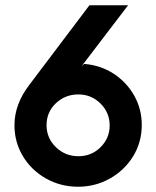

<svg xmlns="http://www.w3.org/2000/svg" viewBox="-20 -700 594 730"><path d="M35 -224Q35 -304 92 -378L320 -680H467L290 -448L300 -457Q363 -452 412.5 -419.5Q462 -387 490.5 -336Q519 -285 519 -225Q519 -159 486 -105.5Q453 -52 397.5 -21Q342 10 277 10Q211 10 155.5 -21Q100 -52 67.5 -105.5Q35 -159 35 -224ZM278 -106Q328 -106 362.5 -140.5Q397 -175 397 -223Q397 -272 362 -306.5Q327 -341 278 -341Q228 -341 192.5 -307.5Q157 -274 157 -224Q157 -175 192.5 -140.5Q228 -106 278 -106Z"/></svg>

Font: Teachers SemiBold
Style: Regular
Weight: 600
Designer: Alfredo Marco Pradil & Chank Diesel
Version: Version 0.009